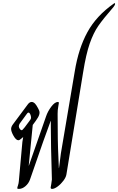

<svg xmlns="http://www.w3.org/2000/svg" viewBox="-20 -1213 765 1243"><path d="M92 4Q92 0 96.5 -13Q101 -26 102 -41L125 -295L130 -325H129L122 -319Q119 -317 112 -311Q105 -305 99 -305Q84 -305 68 -333Q52 -361 52 -378Q52 -392 63 -407Q120 -482 159 -536Q171 -553 185 -553Q196 -553 207 -542Q216 -532 226 -513Q230 -506 233 -498.5Q236 -491 236 -484Q236 -470 225.5 -452Q215 -434 192 -404L166 -141H167L278 -459Q289 -492 312 -522.5Q335 -553 355 -553Q361 -553 361 -546Q361 -541 357 -521.5Q353 -502 353 -476Q353 -291 358 -198L361 -125H362L374 -219L464 -751Q488 -899 546 -1005Q604 -1111 717 -1190Q725 -1196 725 -1188Q725 -1181 715 -1168Q648 -1091 616.5 -1045.5Q585 -1000 561 -931.5Q537 -863 518 -744L410 -84Q407 -65 390.5 -43Q374 -21 353 -5.5Q332 10 317 10Q308 10 308 1Q308 -4 312 -22L316 -51Q309 -279 309 -390V-430H308Q279 -355 174 -50Q165 -25 144.5 -7.5Q124 10 102 10Q96 10 94 9Q92 8 92 4ZM126 -373Q139 -386 155 -409L170 -429Q181 -442 181 -451Q181 -462 176 -473Q171 -484 165 -484Q158 -484 153 -475L112 -419Q102 -407 102 -394Q103 -385 109 -377.5Q115 -370 120 -370Q124 -370 126 -373Z"/></svg>

Font: Charm
Style: Regular
Weight: 400
Designer: Katatrad Aksorn Co.,Ltd.
Foundry: Cadson Demak Co.,Ltd.
Version: Version 1.001